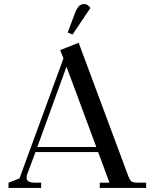

<svg xmlns="http://www.w3.org/2000/svg" viewBox="-20 -927 760 947"><path d="M22 0V-26L76 -47L293 -639L277 -680L368 -716L610 -66Q619 -41 627 -33.5Q635 -26 658 -26H701V0H472V-26H520L464 -177H155L114 -67Q111 -58 111 -50Q111 -26 153 -26H183V0ZM164 -202H455L308 -598ZM314 -766 348 -858Q358 -885 368.5 -896Q379 -907 396 -907Q413 -907 426 -888L338 -757Z"/></svg>

Font: Dihjauti
Style: Bold
Weight: 700
Designer: T. Christopher White
Version: Version 3.0.0